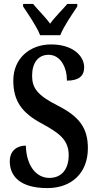

<svg xmlns="http://www.w3.org/2000/svg" viewBox="-20 -951 500 981"><path d="M185 -771H288C305 -816 350 -880 375 -918V-931H324C299 -901 260 -864 236 -830C212 -864 173 -901 149 -931H98V-918C123 -880 168 -816 185 -771ZM222 10C345 10 429 -66 429 -194C429 -298 384 -356 276 -411C171 -464 144 -501 144 -564C144 -631 176 -671 228 -671C290 -671 322 -606 322 -539C383 -539 410 -563 410 -607C410 -664 354 -724 241 -724C132 -724 48 -652 48 -540C48 -436 90 -375 195 -319C283 -271 331 -236 331 -158C331 -88 296 -42 232 -42C167 -42 115 -101 112 -207C67 -207 30 -181 30 -127C30 -54 79 10 222 10Z"/></svg>

Font: Noto Serif Lao ExtraCondensed SemiBold
Style: Regular
Weight: 600
Width: 2
Designer: Monotype Design Team
Foundry: Monotype Imaging Inc.
Version: Version 2.003